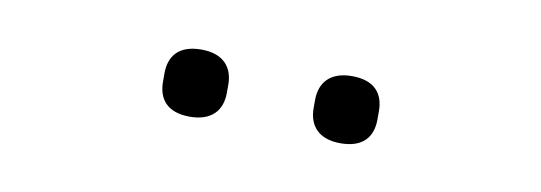

<svg xmlns="http://www.w3.org/2000/svg" viewBox="-26 -784 651 231"><g transform="rotate(10 300.0 -668.0)"><path d="M208 -627C235 -627 247 -642 247 -663V-673C247 -694 235 -709 208 -709C180 -709 169 -694 169 -673V-663C169 -642 180 -627 208 -627ZM392 -627C420 -627 431 -642 431 -663V-673C431 -694 420 -709 392 -709C365 -709 353 -694 353 -673V-663C353 -642 365 -627 392 -627Z"/></g></svg>

Font: IBM Plex Devanagari Light
Style: Regular
Weight: 300
Designer: Mike Abbink, Paul van der Laan, Pieter van Rosmalen, Erin McLaughlin
Foundry: Bold Monday
Version: Version 1.0